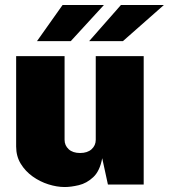

<svg xmlns="http://www.w3.org/2000/svg" viewBox="-20 -743 680 773"><path d="M240.5 10Q209 10 175 -0.8Q141 -11.5 111.5 -32.5Q82 -53.5 63.5 -83.8Q45 -114 45 -153V-517H240V-180Q240 -157.5 256.5 -142.2Q273 -127 302.5 -127Q332 -127 348.8 -142.2Q365.5 -157.5 365.5 -180V-517H558.5V0H414.5L391.5 -106Q382 -54.5 355.5 -29.8Q329 -5 297.2 2.5Q265.5 10 240.5 10ZM232 -723 129 -577.5H265L398.5 -723ZM467 -723 339 -577.5H475L640 -723Z"/></svg>

Font: Public Sans Black
Style: Regular
Weight: 900
Designer: The Public Sans Project Authors: Dan O. Williams and USWDS (Libre Franklin designed by Pablo Impallari and Rodrigo Fuenz
Version: Version 1.007